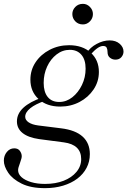

<svg xmlns="http://www.w3.org/2000/svg" viewBox="-67 -688 662 998"><path d="M167 290Q93 290 45.5 266.5Q-2 243 -24.5 209.5Q-47 176 -47 147Q-47 121 -31.5 102Q-16 83 7 83Q27 83 36.5 96.5Q46 110 46 124Q46 130 44 137Q42 144 37 159Q27 185 27 196Q27 217 45 233Q63 249 94.5 258.5Q126 268 167 268Q222 268 264 251.5Q306 235 330.5 205.5Q355 176 355 139Q355 64 265 52L136 35Q80 27 50.5 3.5Q21 -20 21 -57Q21 -97 54.5 -128Q88 -159 152 -181L167 -164Q117 -147 90.5 -125.5Q64 -104 64 -81Q64 -64 82 -52Q100 -40 131 -36L251 -21Q325 -12 362.5 22Q400 56 400 113Q400 152 383 184.5Q366 217 335 240.5Q304 264 261 277Q218 290 167 290ZM246 -134Q176 -134 133.5 -173Q91 -212 91 -274Q91 -324 118 -364.5Q145 -405 191 -429Q237 -453 292 -453Q362 -453 404.5 -414.5Q447 -376 447 -314Q447 -264 419.5 -223Q392 -182 346.5 -158Q301 -134 246 -134ZM241 -158Q278 -158 309 -182.5Q340 -207 359 -246.5Q378 -286 378 -331Q378 -378 356 -403.5Q334 -429 296 -429Q258 -429 227 -405Q196 -381 178 -342Q160 -303 160 -257Q160 -210 181 -184Q202 -158 241 -158ZM533 -378Q517 -378 504.5 -388Q492 -398 492 -417Q492 -431 487.5 -440Q483 -449 469 -449Q456 -449 440.5 -438.5Q425 -428 402 -403L384 -413Q401 -441 435 -459.5Q469 -478 503 -478Q535 -478 555 -460.5Q575 -443 575 -420Q575 -404 564 -391Q553 -378 533 -378ZM364 -561Q340 -561 324.5 -577Q309 -593 309 -615Q309 -636 324.5 -652Q340 -668 364 -668Q385 -668 400.5 -652Q416 -636 416 -615Q416 -593 400.5 -577Q385 -561 364 -561Z"/></svg>

Font: Baskervville
Style: Italic
Weight: 400
Italic angle: -18°
Designer: ANRT
Foundry: ANRT
Version: Version 1.100